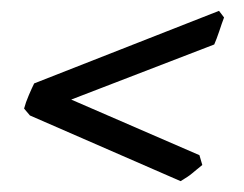

<svg xmlns="http://www.w3.org/2000/svg" viewBox="-20 -459 450 354"><path d="M35.2 -246.1 24.4 -258.8Q27.3 -270 33.2 -283.7Q39.1 -297.4 43 -305.2L383.8 -439L393.1 -426.8Q391.1 -421.9 388.9 -415.3Q386.7 -408.7 384.3 -401.6Q381.8 -394.5 379.4 -387.9Q377 -381.3 375 -377L111.3 -275.4L347.7 -172.9L353 -154.8Q347.2 -149.9 342.8 -146.5L334.5 -139.6Q330.6 -136.2 325.4 -132.8Q320.3 -129.4 313 -125Z"/></svg>

Font: Gentium Plus CyrE
Style: Italic
Weight: 400
Italic angle: -8°
Designer: J. Victor Gaultney, Annie Olsen, Iska Routamaa, Becca Hirsbrunner
Foundry: SIL International
Version: Version 5.000